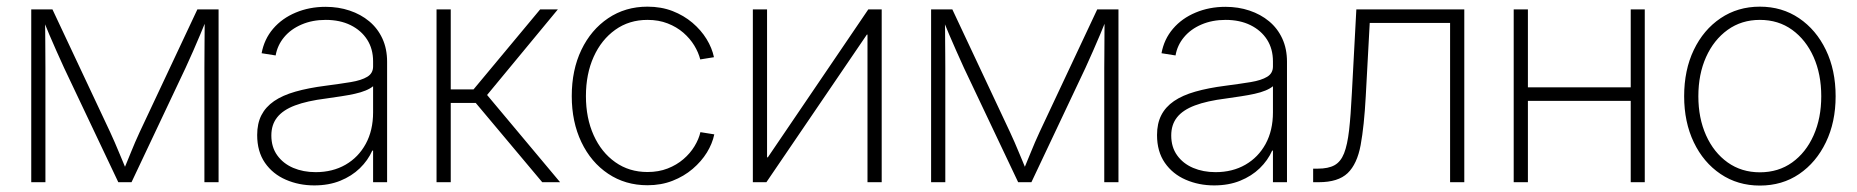

<svg xmlns="http://www.w3.org/2000/svg" viewBox="-20 -558 5686 588"><path d="M75.7 0V-529.3H140.6L317.4 -153.3Q324.7 -137.7 331.3 -122.3Q337.9 -106.9 344 -92.3Q350.1 -77.6 356.2 -63.2Q362.3 -48.8 368.2 -34.2H357.4Q363.3 -48.8 369.4 -63.2Q375.5 -77.6 381.3 -92.3Q387.2 -106.9 393.8 -122.3Q400.4 -137.7 407.7 -153.3L584.5 -529.3H649.4V0H606V-349.6Q606 -370.1 606.2 -389.4Q606.4 -408.7 606.4 -427Q606.4 -445.3 606.7 -464.1Q606.9 -482.9 606.9 -502H613.8Q603.5 -476.1 593 -451.7Q582.5 -427.2 571.8 -402.3Q561 -377.4 548.3 -350.1L382.8 0H342.3L176.3 -350.1Q164.1 -377.4 152.8 -402.1Q141.6 -426.8 131.3 -451.4Q121.1 -476.1 110.4 -502H117.7Q118.2 -483.4 118.4 -464.8Q118.7 -446.3 118.7 -427.7Q118.7 -409.2 118.9 -389.6Q119.1 -370.1 119.1 -349.6V0Z M942.4 9.8Q895.5 9.8 855.5 -7.6Q815.4 -24.9 791.5 -59.3Q767.6 -93.8 767.6 -144.5Q767.6 -179.7 780.5 -205.1Q793.5 -230.5 819.3 -248.3Q845.2 -266.1 884.5 -277.3Q923.8 -288.6 977.1 -295.4Q1022 -301.3 1054.4 -306.6Q1086.9 -312 1104.7 -322.8Q1122.6 -333.5 1122.6 -354.5V-370.1Q1122.6 -408.2 1104.5 -436.5Q1086.4 -464.8 1053.7 -481Q1021 -497.1 977.5 -497.1Q936.5 -497.1 903.6 -482.9Q870.6 -468.8 850.1 -444.1Q829.6 -419.4 824.2 -388.2L781.2 -395Q789.1 -438 816.4 -470Q843.8 -502 885.7 -519.5Q927.7 -537.1 977.1 -537.1Q1016.6 -537.1 1050.8 -525.6Q1085 -514.2 1110.8 -492.7Q1136.7 -471.2 1151.1 -439.9Q1165.5 -408.7 1165.5 -369.1V0H1122.6V-96.7H1120.1Q1106.9 -66.9 1082 -42.7Q1057.1 -18.6 1022 -4.4Q986.8 9.8 942.4 9.8ZM946.8 -30.8Q998.5 -30.8 1038.1 -53.5Q1077.6 -76.2 1100.1 -117.4Q1122.6 -158.7 1122.6 -213.9V-293.9Q1113.8 -286.6 1099.6 -280.8Q1085.4 -274.9 1066.7 -270.8Q1047.9 -266.6 1025.4 -263.2Q1002.9 -259.8 978.5 -256.3Q920.4 -249 883.5 -235.1Q846.7 -221.2 828.9 -198.7Q811 -176.3 811 -143.1Q811 -107.4 829.1 -82.3Q847.2 -57.1 877.9 -43.9Q908.7 -30.8 946.8 -30.8Z M1316.9 0V-529.3H1360.4V-284.2H1430.2L1634.3 -529.3H1688.5L1471.7 -267.1L1695.3 0H1640.6L1437 -242.7H1360.4V0Z M1962.9 9.3Q1895 9.3 1842.5 -25.9Q1790 -61 1760.5 -122.8Q1731 -184.6 1731 -263.7Q1731 -343.8 1760.5 -405.3Q1790 -466.8 1842.5 -502.2Q1895 -537.6 1962.9 -537.6Q2004.9 -537.6 2039.6 -524.2Q2074.2 -510.7 2100.6 -488.3Q2127 -465.8 2143.8 -438.5Q2160.6 -411.1 2166.5 -382.8L2124.5 -376Q2119.1 -397.5 2106.2 -418.7Q2093.3 -439.9 2072.8 -457.8Q2052.2 -475.6 2024.7 -486.3Q1997.1 -497.1 1962.9 -497.1Q1906.7 -497.1 1864.3 -466.8Q1821.8 -436.5 1798.1 -384Q1774.4 -331.5 1774.4 -263.7Q1774.4 -196.3 1798.1 -143.8Q1821.8 -91.3 1864.3 -61.3Q1906.7 -31.2 1962.9 -31.2Q1997.1 -31.2 2024.7 -42Q2052.2 -52.7 2073 -70.6Q2093.8 -88.4 2106.9 -110.1Q2120.1 -131.8 2125 -153.3L2167.5 -146.5Q2161.6 -118.2 2144.8 -90.8Q2127.9 -63.5 2101.3 -40.8Q2074.7 -18.1 2039.8 -4.4Q2004.9 9.3 1962.9 9.3Z M2680.2 0H2636.7V-452.1H2634.8L2327.1 0H2285.6V-529.3H2329.1V-76.2H2331.5L2639.2 -529.3H2680.2Z M2831.5 0V-529.3H2896.5L3073.2 -153.3Q3080.6 -137.7 3087.2 -122.3Q3093.8 -106.9 3099.9 -92.3Q3106 -77.6 3112.1 -63.2Q3118.2 -48.8 3124 -34.2H3113.3Q3119.1 -48.8 3125.2 -63.2Q3131.3 -77.6 3137.2 -92.3Q3143.1 -106.9 3149.7 -122.3Q3156.2 -137.7 3163.6 -153.3L3340.3 -529.3H3405.3V0H3361.8V-349.6Q3361.8 -370.1 3362.1 -389.4Q3362.3 -408.7 3362.3 -427Q3362.3 -445.3 3362.5 -464.1Q3362.8 -482.9 3362.8 -502H3369.6Q3359.4 -476.1 3348.9 -451.7Q3338.4 -427.2 3327.6 -402.3Q3316.9 -377.4 3304.2 -350.1L3138.7 0H3098.1L2932.1 -350.1Q2919.9 -377.4 2908.7 -402.1Q2897.5 -426.8 2887.2 -451.4Q2877 -476.1 2866.2 -502H2873.5Q2874 -483.4 2874.3 -464.8Q2874.5 -446.3 2874.5 -427.7Q2874.5 -409.2 2874.8 -389.6Q2875 -370.1 2875 -349.6V0Z M3698.2 9.8Q3651.4 9.8 3611.3 -7.6Q3571.3 -24.9 3547.4 -59.3Q3523.4 -93.8 3523.4 -144.5Q3523.4 -179.7 3536.4 -205.1Q3549.3 -230.5 3575.2 -248.3Q3601.1 -266.1 3640.4 -277.3Q3679.7 -288.6 3732.9 -295.4Q3777.8 -301.3 3810.3 -306.6Q3842.8 -312 3860.6 -322.8Q3878.4 -333.5 3878.4 -354.5V-370.1Q3878.4 -408.2 3860.4 -436.5Q3842.3 -464.8 3809.6 -481Q3776.9 -497.1 3733.4 -497.1Q3692.4 -497.1 3659.4 -482.9Q3626.5 -468.8 3606 -444.1Q3585.4 -419.4 3580.1 -388.2L3537.1 -395Q3544.9 -438 3572.3 -470Q3599.6 -502 3641.6 -519.5Q3683.6 -537.1 3732.9 -537.1Q3772.5 -537.1 3806.6 -525.6Q3840.8 -514.2 3866.7 -492.7Q3892.6 -471.2 3907 -439.9Q3921.4 -408.7 3921.4 -369.1V0H3878.4V-96.7H3876Q3862.8 -66.9 3837.9 -42.7Q3813 -18.6 3777.8 -4.4Q3742.7 9.8 3698.2 9.8ZM3702.6 -30.8Q3754.4 -30.8 3793.9 -53.5Q3833.5 -76.2 3856 -117.4Q3878.4 -158.7 3878.4 -213.9V-293.9Q3869.6 -286.6 3855.5 -280.8Q3841.3 -274.9 3822.5 -270.8Q3803.7 -266.6 3781.2 -263.2Q3758.8 -259.8 3734.4 -256.3Q3676.3 -249 3639.4 -235.1Q3602.5 -221.2 3584.7 -198.7Q3566.9 -176.3 3566.9 -143.1Q3566.9 -107.4 3585 -82.3Q3603 -57.1 3633.8 -43.9Q3664.6 -30.8 3702.6 -30.8Z M4001.5 0V-41.5H4015.6Q4047.9 -41.5 4066.9 -52Q4085.9 -62.5 4096.2 -88.4Q4106.4 -114.3 4111.6 -159.4Q4116.7 -204.6 4120.1 -273.4L4133.8 -529.3H4464.4V0H4420.9V-487.8H4174.8L4162.6 -262.7Q4157.7 -171.9 4147 -113.8Q4136.2 -55.7 4107.2 -27.8Q4078.1 0 4018.6 0Z M4987.3 -290.5V-249H4647V-290.5ZM4659.2 -529.3V0H4615.7V-529.3ZM5017.1 -529.3V0H4974.1V-529.3Z M5369.6 10.3Q5301.8 10.3 5249.3 -25.1Q5196.8 -60.5 5167.2 -122.3Q5137.7 -184.1 5137.7 -263.2Q5137.7 -343.3 5167.2 -405Q5196.8 -466.8 5249.3 -502.2Q5301.8 -537.6 5369.6 -537.6Q5437.5 -537.6 5489.7 -502.2Q5542 -466.8 5571.8 -405Q5601.6 -343.3 5601.6 -263.2Q5601.6 -184.1 5571.8 -122.3Q5542 -60.5 5490 -25.1Q5438 10.3 5369.6 10.3ZM5369.6 -30.3Q5426.3 -30.3 5468.5 -60.5Q5510.7 -90.8 5534.2 -143.6Q5557.6 -196.3 5557.6 -263.2Q5557.6 -330.6 5534.2 -383.3Q5510.7 -436 5468.5 -466.6Q5426.3 -497.1 5369.6 -497.1Q5313.5 -497.1 5271 -466.6Q5228.5 -436 5204.8 -383.3Q5181.2 -330.6 5181.2 -263.2Q5181.2 -196.3 5204.8 -143.6Q5228.5 -90.8 5271 -60.5Q5313.5 -30.3 5369.6 -30.3Z"/></svg>

Font: Inter 24pt ExtraLight
Style: Regular
Weight: 250
Designer: Rasmus Andersson
Foundry: rsms
Version: Version 4.001;git-66647c0bb